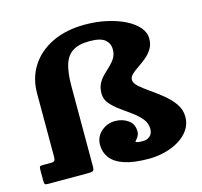

<svg xmlns="http://www.w3.org/2000/svg" viewBox="-112 -909 1101 1044"><g transform="rotate(-15 438.0 -387.5)"><path d="M851 -160Q851 -200 827.8 -233.2Q804.5 -266.5 770.5 -294Q736.5 -321.5 702.5 -345Q668.5 -368.5 645.2 -389Q622 -409.5 622 -428.5Q622 -444.5 637 -458.8Q652 -473 674.5 -488Q697 -503 719.2 -521.2Q741.5 -539.5 756.5 -563.8Q771.5 -588 771.5 -621Q771.5 -656 745.8 -685.8Q720 -715.5 675.2 -737.8Q630.5 -760 573.2 -772.5Q516 -785 453 -785Q346.5 -785 268.5 -747.5Q190.5 -710 147.8 -643.8Q105 -577.5 105 -491V-135.5Q105 -120 101 -113.2Q97 -106.5 80.5 -106.5H34Q20.5 -106.5 17.5 -102.5Q14.5 -98.5 14.5 -84.5V-24.5Q14.5 -9 17.5 -4.5Q20.5 0 36 0H259Q280 0 287.8 -3.5Q295.5 -7 295.5 -29.5V-481Q295.5 -552 309 -598.8Q322.5 -645.5 356.8 -668.5Q391 -691.5 453 -691.5Q516 -691.5 540.5 -670Q565 -648.5 565 -616.5Q565 -588.5 552.8 -568.2Q540.5 -548 522.2 -530.8Q504 -513.5 485.8 -495.8Q467.5 -478 455.2 -454.8Q443 -431.5 443 -398.5Q443 -367 464 -342Q485 -317 515.8 -294.8Q546.5 -272.5 577.2 -250.5Q608 -228.5 629 -203Q650 -177.5 650 -145Q650 -119.5 634.2 -105.5Q618.5 -91.5 596.5 -91.5Q590 -91.5 583.2 -91.5Q576.5 -91.5 569.5 -92.5Q550.5 -96 554.2 -100Q558 -104 566 -114.5Q571.5 -121.5 575.2 -130.5Q579 -139.5 579 -150Q579 -192 547.8 -214Q516.5 -236 475 -236Q430 -236 396.5 -206.2Q363 -176.5 363 -130.5Q363 -89.5 386.8 -57.8Q410.5 -26 463 -8Q515.5 10 601 10Q646.5 10 690.8 -1Q735 -12 771.2 -33.8Q807.5 -55.5 829.2 -87.2Q851 -119 851 -160Z"/></g></svg>

Font: Besley Black
Style: Regular
Weight: 900
Designer: Owen Earl
Foundry: indestructible type*
Version: Version 2.001